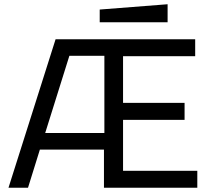

<svg xmlns="http://www.w3.org/2000/svg" viewBox="-20 -885 980 905"><path d="M20 0 242 -700H900V-620H560V-400H850V-320H560V-80H910V0H470V-180H168L112 0ZM193 -258H472V-622H307ZM450 -780V-840L770 -865V-780Z"/></svg>

Font: Tektur
Style: Regular
Weight: 400
Designer: Adam Jagosz
Foundry: Adam Jagosz
Version: Version 1.005;gftools[0.9.30]